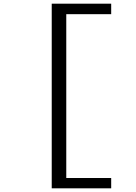

<svg xmlns="http://www.w3.org/2000/svg" viewBox="-20 -846 740 1043"><path d="M261 -826V177H584V121H340V-769H584V-826Z"/></svg>

Font: Kawkab Mono Light
Style: Bold
Weight: 400
Monospace: yes
Designer: Abdullah Arif
Foundry: Abdullah Arif
Version: Version 1.000;PS 000.500;hotconv 1.0.88;makeotf.lib2.5.64775